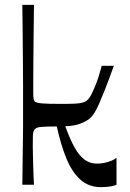

<svg xmlns="http://www.w3.org/2000/svg" viewBox="-20 -760 536 791"><path d="M72 1Q73 -71 73.5 -117Q74 -163 74.5 -190.5Q75 -218 75 -235.5Q75 -253 75 -266Q75 -279 75 -296Q75 -313 75 -340.5Q75 -368 75 -407Q75 -446 74.5 -496Q74 -546 73.5 -607Q73 -668 72 -740H120Q119 -674 118.5 -615.5Q118 -557 117.5 -508.5Q117 -460 117 -426.5Q117 -393 117 -380Q117 -363 118 -355Q119 -347 123 -342Q130 -336 153.5 -334Q177 -332 228 -332Q267 -332 288.5 -333Q310 -334 321 -337.5Q332 -341 338 -346Q348 -354 356.5 -371Q365 -388 373 -408Q381 -427 384 -437.5Q387 -448 390.5 -458.5Q394 -469 399 -489H449Q429 -433 414 -395Q399 -357 388.5 -333Q378 -309 369 -295Q360 -281 352 -274Q341 -264 324 -256Q307 -248 287.5 -244Q268 -240 249 -240Q268 -187 287 -153Q306 -119 328 -102.5Q350 -86 379 -86Q403 -86 425.5 -93Q448 -100 460 -110V1Q455 4 443 6.5Q431 9 418.5 10Q406 11 396 11Q345 11 310.5 -20.5Q276 -52 253 -108.5Q230 -165 214 -239Q170 -239 148 -237Q126 -235 120 -223Q116 -215 115.5 -201Q115 -187 115 -157Q115 -150 115.5 -131Q116 -112 116.5 -87.5Q117 -63 118 -39Q119 -15 120 1Z"/></svg>

Font: Ojuju SemiBold
Style: Regular
Weight: 600
Designer: Chisaokwu Joboson, Mirko Velimirovic
Foundry: Udi Foundry
Version: Version 1.000